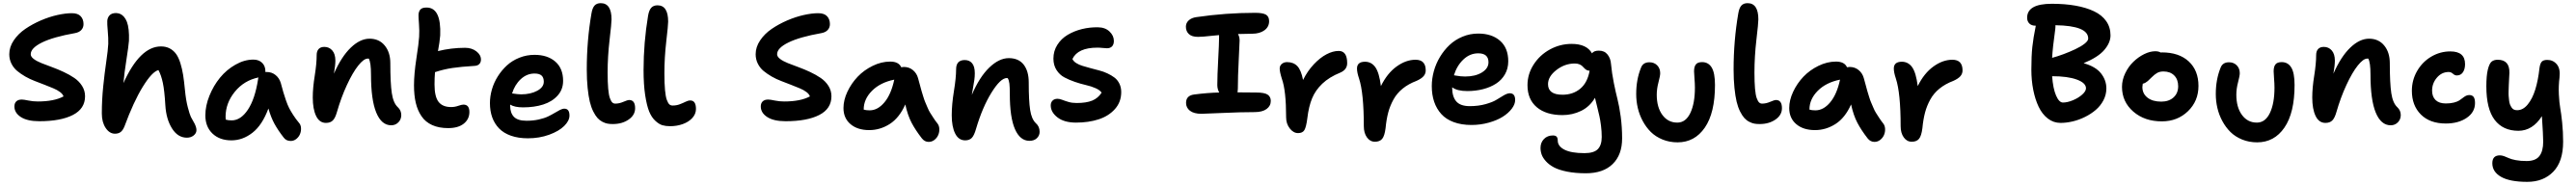

<svg xmlns="http://www.w3.org/2000/svg" viewBox="-20 -822 16413 1180"><path d="M230 -48.8Q154.3 -48.8 113 -75.4Q71.8 -102.1 71.8 -143.1Q71.8 -163.6 83.7 -175.3Q95.7 -187 119.1 -187Q131.3 -187 160.4 -180.9Q189.5 -174.8 220.2 -174.8Q324.7 -174.8 384.8 -207Q380.4 -221.7 362.5 -235.1Q344.7 -248.5 319.8 -258.8Q294.9 -269 264.2 -281.2Q233.4 -293.5 202.1 -305.2Q170.9 -316.9 141.6 -333.7Q112.3 -350.6 89.6 -369.4Q66.9 -388.2 53 -415.8Q39.1 -443.4 39.1 -476.1Q39.1 -522 67.6 -564.5Q96.2 -606.9 141.4 -637.7Q186.5 -668.5 240.2 -691.7Q293.9 -714.8 345.7 -726.3Q397.5 -737.8 438 -737.8Q476.1 -737.8 494.1 -718.5Q512.2 -699.2 512.2 -668Q512.2 -646.5 498.5 -631.1Q484.9 -615.7 458 -610.8Q319.8 -586.4 247.8 -551Q175.8 -515.6 175.8 -476.1Q175.8 -460.4 194.8 -446Q213.9 -431.6 244.4 -419.4Q274.9 -407.2 311.8 -393.8Q348.6 -380.4 385.7 -363Q422.9 -345.7 453.4 -325Q483.9 -304.2 502.9 -274.2Q522 -244.1 522 -208Q522 -128.4 444.3 -88.6Q366.7 -48.8 230 -48.8Z M712.9 30.8Q677.7 30.8 653.3 -5.9Q628.9 -42.5 628.9 -98.1Q628.9 -185.1 637.7 -270.5Q646.5 -356 657.2 -429Q668 -502 669.9 -542Q670.9 -578.6 666.7 -624.3Q662.6 -669.9 663.6 -688Q664.6 -709.5 678.2 -724.1Q691.9 -738.8 719.7 -738.8Q734.4 -738.3 746.6 -732.9Q758.8 -727.5 770 -714.8Q781.2 -702.1 788.8 -682.4Q796.4 -662.6 799.8 -631.8Q803.2 -601.1 801.8 -562Q799.3 -528.3 785.4 -439.7Q771.5 -351.1 766.6 -292Q872.1 -525.9 1005.9 -525.9Q1037.6 -525.9 1061.5 -513.2Q1085.4 -500.5 1101.6 -478.5Q1117.7 -456.5 1129.2 -420.2Q1140.6 -383.8 1147 -343.8Q1153.3 -303.7 1158.7 -247.1Q1164.6 -184.1 1176.8 -137.7Q1189 -91.3 1196.5 -76.2Q1204.1 -61 1220.7 -32.2Q1231.9 -8.8 1231.9 7.8Q1231.9 27.8 1214.1 42Q1196.3 56.2 1170.9 56.2Q1113.3 56.2 1076.2 -2.7Q1039.1 -61.5 1033.7 -149.9Q1028.3 -243.7 1017.8 -293.2Q1007.3 -342.8 989.7 -375Q949.2 -364.7 890.4 -269.5Q831.5 -174.3 772.9 -15.1Q762.2 10.7 747.8 20.8Q733.4 30.8 712.9 30.8Z M1454.6 73.2Q1379.4 73.2 1334 29.8Q1288.6 -13.7 1288.6 -85.9Q1288.6 -147 1314.5 -211.2Q1340.3 -275.4 1381.8 -326.2Q1423.3 -377 1480.2 -409.4Q1537.1 -441.9 1594.7 -441.9Q1628.9 -441.9 1650.1 -421.6Q1671.4 -401.4 1671.4 -365.2L1670.4 -362.8H1679.7Q1711.9 -362.8 1736.1 -343.3Q1760.3 -323.7 1769.5 -292Q1780.8 -251 1785.9 -232.7Q1791 -214.4 1801.8 -183.3Q1812.5 -152.3 1822.5 -132.8Q1832.5 -113.3 1848.9 -87.9Q1865.2 -62.5 1885.7 -38.1Q1897 -25.4 1898.2 -5.6Q1899.4 14.2 1892.1 32.5Q1884.8 50.8 1868.7 64Q1852.5 77.1 1832.5 77.1Q1803.7 77.1 1787.6 55.2Q1752 9.3 1729.5 -31.5Q1707 -72.3 1690.4 -129.9Q1651.4 -24.4 1589.1 24.4Q1526.9 73.2 1454.6 73.2ZM1417.5 -77.1Q1417.5 -64 1418.5 -59.1Q1432.6 -54.2 1456.5 -54.2Q1514.2 -54.2 1559.6 -122.3Q1605 -190.4 1624.5 -315.9Q1624.5 -322.3 1627.4 -328.1Q1535.2 -309.1 1476.3 -236.6Q1417.5 -164.1 1417.5 -77.1Z M2473.1 -22.9Q2411.1 -22.9 2377.7 -104Q2344.2 -185.1 2344.2 -345.2Q2344.2 -424.3 2330.1 -448.2H2323.2Q2298.3 -448.2 2262.9 -403.8Q2227.5 -359.4 2190.7 -279.8Q2153.8 -200.2 2127 -106.9Q2116.2 -68.8 2100.6 -53.5Q2085 -38.1 2057.1 -38.1Q2015.6 -38.1 1994.4 -82.3Q1973.1 -126.5 1973.1 -200.2Q1973.1 -261.2 1985.6 -338.9Q1998 -416.5 1998 -471.2Q1998 -495.6 2010.5 -509.3Q2022.9 -522.9 2046.9 -522.9Q2077.6 -522.9 2097.4 -500.2Q2117.2 -477.5 2117.2 -435.1Q2117.2 -404.8 2107.9 -352.1Q2155.8 -460.9 2215.3 -518.1Q2274.9 -575.2 2335 -575.2Q2396 -575.2 2431.6 -531.7Q2467.3 -488.3 2467.3 -418.9Q2467.3 -291.5 2476.8 -228Q2486.3 -164.6 2515.1 -138.2Q2537.1 -117.7 2537.1 -87.9Q2537.1 -60.5 2518.6 -41.7Q2500 -22.9 2473.1 -22.9Z M2835.9 -4.9Q2776.9 -4.9 2734.1 -24.2Q2691.4 -43.5 2666.3 -80.3Q2641.1 -117.2 2629.6 -165.8Q2618.2 -214.4 2618.2 -277.8Q2618.2 -350.1 2633.5 -449.7Q2648.9 -549.3 2650.9 -586.9Q2653.3 -625 2649.9 -669.9Q2646.5 -714.8 2647 -727.1Q2647.9 -749.5 2659.2 -761.7Q2670.4 -773.9 2698.2 -773.9Q2792.5 -773.9 2785.2 -596.2Q2781.7 -552.2 2771 -496.1Q2855.5 -517.1 2943.8 -517.1Q2986.3 -517.1 3015.6 -494.6Q3044.9 -472.2 3044.9 -441.9Q3044.9 -424.8 3034.9 -414.1Q3024.9 -403.3 3005.9 -401.9Q2916 -396.5 2861.3 -388.2Q2806.6 -379.9 2752 -361.8Q2749 -326.2 2749 -283.2Q2749 -205.6 2774.7 -172.4Q2800.3 -139.2 2855 -139.2Q2877.9 -139.2 2900.1 -147Q2922.4 -154.8 2933.1 -154.8Q2971.2 -154.8 2971.2 -107.9Q2971.2 -62 2935.5 -33.4Q2899.9 -4.9 2835.9 -4.9Z M3344.2 60.1Q3282.7 60.1 3235.8 43.5Q3189 26.9 3159.9 -3.4Q3130.9 -33.7 3116.5 -74Q3102.1 -114.3 3102.1 -164.1Q3102.1 -207.5 3114.7 -251.5Q3127.4 -295.4 3152.3 -335Q3177.2 -374.5 3210.9 -405.3Q3244.6 -436 3290.3 -454.1Q3335.9 -472.2 3386.2 -472.2Q3469.2 -472.2 3518.8 -429Q3568.4 -385.7 3568.4 -306.2Q3568.4 -251 3533.2 -212.2Q3498 -173.3 3441.4 -155.3Q3384.8 -137.2 3313 -137.2Q3259.3 -137.2 3231 -154.8V-147.9Q3231 -101.6 3255.1 -76.7Q3279.3 -51.8 3335 -51.8Q3377.4 -51.8 3413.3 -59.8Q3449.2 -67.9 3472.4 -79.1Q3495.6 -90.3 3514.2 -101.6Q3532.7 -112.8 3548.3 -120.8Q3564 -128.9 3576.2 -128.9Q3608.9 -128.9 3608.9 -85Q3608.9 -51.8 3575.4 -18.6Q3542 14.6 3479.5 37.4Q3417 60.1 3344.2 60.1ZM3386.2 -353Q3337.4 -353 3298.8 -317.4Q3260.3 -281.7 3243.2 -226.1Q3282.7 -220.2 3300.3 -220.2Q3360.8 -220.2 3403.1 -242.9Q3445.3 -265.6 3445.3 -300.8Q3445.3 -327.1 3431.2 -340.1Q3417 -353 3386.2 -353Z M3885.3 -30.8Q3866.7 -30.8 3851.6 -33.4Q3836.4 -36.1 3818.8 -45.2Q3801.3 -54.2 3787.6 -69.3Q3773.9 -84.5 3760.5 -111.1Q3747.1 -137.7 3738.5 -173.3Q3730 -209 3724.6 -261.5Q3719.2 -314 3719.2 -378.9Q3719.2 -563 3749 -735.8Q3754.9 -771.5 3768.8 -786.6Q3782.7 -801.8 3808.1 -801.8Q3877 -801.8 3877 -698.2Q3877 -673.8 3864.5 -567.6Q3852.1 -461.4 3852.1 -358.9Q3852.1 -297.4 3855.7 -256.3Q3859.4 -215.3 3866.7 -195.6Q3874 -175.8 3881.8 -168.5Q3889.6 -161.1 3900.9 -161.1Q3926.3 -161.1 3952.6 -172.6Q3979 -184.1 3989.3 -184.1Q4027.3 -184.1 4027.3 -131.8Q4027.3 -87.9 3985.8 -59.3Q3944.3 -30.8 3885.3 -30.8Z M4250 -17.1Q4222.7 -17.1 4201.4 -23.2Q4180.2 -29.3 4156.2 -51.3Q4132.3 -73.2 4116.9 -110.6Q4101.6 -147.9 4091.3 -215.3Q4081.1 -282.7 4081.1 -375Q4081.1 -550.3 4109.9 -722.2Q4116.2 -757.8 4130.4 -772.9Q4144.5 -788.1 4169.9 -788.1Q4237.8 -788.1 4237.8 -684.1Q4237.8 -661.1 4225.8 -558.1Q4213.9 -455.1 4213.9 -355Q4213.9 -290 4217.8 -247.6Q4221.7 -205.1 4229.5 -184.3Q4237.3 -163.6 4245.6 -156.2Q4253.9 -148.9 4266.1 -148.9Q4291 -148.9 4312 -157Q4333 -165 4349.1 -173.1Q4365.2 -181.2 4378.9 -181.2Q4415 -181.2 4415 -127Q4415 -95.2 4392.1 -69.8Q4369.1 -44.4 4331.5 -30.8Q4293.9 -17.1 4250 -17.1Z M4986.3 -48.8Q4910.6 -48.8 4869.4 -75.4Q4828.1 -102.1 4828.1 -143.1Q4828.1 -163.6 4840.1 -175.3Q4852.1 -187 4875.5 -187Q4887.7 -187 4916.7 -180.9Q4945.8 -174.8 4976.6 -174.8Q5081.1 -174.8 5141.1 -207Q5136.7 -221.7 5118.9 -235.1Q5101.1 -248.5 5076.2 -258.8Q5051.3 -269 5020.5 -281.2Q4989.7 -293.5 4958.5 -305.2Q4927.2 -316.9 4897.9 -333.7Q4868.7 -350.6 4845.9 -369.4Q4823.2 -388.2 4809.3 -415.8Q4795.4 -443.4 4795.4 -476.1Q4795.4 -522 4824 -564.5Q4852.5 -606.9 4897.7 -637.7Q4942.9 -668.5 4996.6 -691.7Q5050.3 -714.8 5102.1 -726.3Q5153.8 -737.8 5194.3 -737.8Q5232.4 -737.8 5250.5 -718.5Q5268.6 -699.2 5268.6 -668Q5268.6 -646.5 5254.9 -631.1Q5241.2 -615.7 5214.4 -610.8Q5076.2 -586.4 5004.2 -551Q4932.1 -515.6 4932.1 -476.1Q4932.1 -460.4 4951.2 -446Q4970.2 -431.6 5000.7 -419.4Q5031.2 -407.2 5068.1 -393.8Q5105 -380.4 5142.1 -363Q5179.2 -345.7 5209.7 -325Q5240.2 -304.2 5259.3 -274.2Q5278.3 -244.1 5278.3 -208Q5278.3 -128.4 5200.7 -88.6Q5123 -48.8 4986.3 -48.8Z M5519 7.8Q5444.3 7.8 5399.7 -30.3Q5355 -68.4 5355 -132.8Q5355 -183.6 5380.1 -237.1Q5405.3 -290.5 5445.6 -332.8Q5485.8 -375 5541.3 -402.1Q5596.7 -429.2 5652.8 -429.2Q5707 -429.2 5723.1 -393.1Q5734.9 -395 5739.7 -395Q5772.9 -395 5797.1 -375.2Q5821.3 -355.5 5830.1 -324.2Q5832 -317.9 5841.3 -283.2Q5850.6 -248.5 5852.5 -241.9Q5854.5 -235.4 5863 -207.5Q5871.6 -179.7 5876 -170.4Q5880.4 -161.1 5889.6 -138.4Q5898.9 -115.7 5907.5 -102.5Q5916 -89.4 5928 -70.6Q5939.9 -51.8 5954.1 -34.2Q5964.8 -20.5 5965.8 -0.2Q5966.8 20 5959.2 38.3Q5951.7 56.6 5935.3 69.8Q5918.9 83 5897.9 83Q5872.6 83 5855 61Q5814 8.3 5789.3 -38.6Q5764.6 -85.4 5749 -155.8Q5710.9 -70.3 5649.9 -31.2Q5588.9 7.8 5519 7.8ZM5483.9 -124V-123Q5498 -118.2 5522 -118.2Q5573.2 -118.2 5616 -169.2Q5658.7 -220.2 5678.7 -314Q5589.4 -295.9 5536.6 -242.7Q5483.9 -189.5 5483.9 -124Z M6540 76.2Q6480.5 76.2 6447.8 1.5Q6415 -73.2 6415 -223.1Q6415 -267.1 6412.4 -288.8Q6409.7 -310.5 6401.9 -323.2Q6399.9 -324.2 6396 -324.2Q6356 -324.2 6298.3 -231.4Q6240.7 -138.7 6199.7 0Q6188 41.5 6172.9 57.4Q6157.7 73.2 6130.9 73.2Q6088.4 73.2 6066.7 29.5Q6044.9 -14.2 6044.9 -86.9Q6044.9 -154.8 6058.8 -240.5Q6072.8 -326.2 6072.8 -379.9Q6072.8 -439 6127.9 -439Q6158.2 -439 6175 -418.2Q6191.9 -397.5 6191.9 -355Q6191.9 -333 6189 -312.3Q6186 -291.5 6180.9 -263.7Q6175.8 -235.8 6172.9 -216.8Q6221.2 -330.1 6283.7 -390.6Q6346.2 -451.2 6408.7 -451.2Q6471.2 -451.2 6503.4 -409.7Q6535.6 -368.2 6535.6 -295.9Q6535.6 -178.2 6544.7 -120.1Q6553.7 -62 6581.1 -36.1Q6605 -15.1 6605 19Q6605 42.5 6587.6 59.3Q6570.3 76.2 6540 76.2Z M6836.9 -40Q6761.7 -40 6718.8 -73.2Q6675.8 -106.4 6675.8 -149.9Q6675.8 -168.5 6687.3 -180.2Q6698.7 -191.9 6719.2 -191.9Q6732.4 -191.9 6749 -185.3Q6765.6 -178.7 6788.6 -171.9Q6811.5 -165 6840.8 -165Q6902.8 -165 6940.2 -180.4Q6977.5 -195.8 7000 -231Q6989.7 -247.1 6961.7 -259.5Q6933.6 -272 6900.1 -279.5Q6866.7 -287.1 6829.6 -299.8Q6792.5 -312.5 6762.5 -328.6Q6732.4 -344.7 6712.6 -375.5Q6692.9 -406.2 6692.9 -448.2Q6692.9 -496.6 6717.8 -535.9Q6742.7 -575.2 6783.4 -599.6Q6824.2 -624 6874.3 -636.5Q6924.3 -648.9 6977.1 -647.9Q7022.5 -647.5 7050.3 -621.1Q7078.1 -594.7 7078.1 -561Q7078.1 -538.6 7066.7 -526.4Q7055.2 -514.2 7034.2 -514.2Q7026.4 -514.2 7007.6 -516.1Q6988.8 -518.1 6973.1 -518.1Q6848.6 -518.1 6814 -445.8Q6820.3 -431.2 6837.9 -419.9Q6855.5 -408.7 6878.2 -401.9Q6900.9 -395 6928.5 -387.5Q6956.1 -379.9 6983.4 -373Q7010.7 -366.2 7036.4 -354.2Q7062 -342.3 7081.5 -327.6Q7101.1 -313 7113 -289.1Q7125 -265.1 7125 -234.9Q7125 -171.4 7085 -126.5Q7044.9 -81.5 6981 -60.8Q6917 -40 6836.9 -40Z M7636.2 -96.2Q7588.4 -96.2 7563.2 -115.5Q7538.1 -134.8 7538.1 -166Q7538.1 -212.4 7589.4 -219.2Q7676.8 -230.5 7749.5 -231.9Q7737.3 -253.9 7737.3 -279.8Q7737.3 -338.9 7742.9 -441.9Q7748.5 -544.9 7748.5 -581.1V-598.1Q7726.6 -596.2 7698 -593.3Q7669.4 -590.3 7650.4 -588.6Q7631.3 -586.9 7614.3 -586.9Q7575.2 -586.9 7556.2 -604.7Q7537.1 -622.6 7537.1 -651.9Q7537.1 -675.3 7554.9 -691.9Q7572.8 -708.5 7604.5 -712.9Q7792 -740.2 7978.5 -740.2Q8027.8 -740.2 8047.6 -728.3Q8067.4 -716.3 8067.4 -687Q8067.4 -650.4 8037.4 -628.7Q8007.3 -606.9 7959.5 -606.9Q7922.9 -606.9 7869.1 -605Q7879.4 -586.9 7879.4 -564Q7879.4 -544.9 7873.8 -439.9Q7868.2 -335 7868.2 -255.9Q7868.2 -246.6 7866.2 -232.9Q7882.3 -232.9 7921.4 -232.4Q7960.4 -231.9 7984.4 -231.9Q8038.1 -231.9 8058.1 -218.3Q8078.1 -204.6 8078.1 -178.2Q8078.1 -146.5 8051.3 -126.7Q8024.4 -106.9 7974.1 -106.9Q7885.7 -106.9 7772 -101.6Q7658.2 -96.2 7636.2 -96.2Z M8252 26.9Q8222.2 26.9 8199 -2.9Q8175.8 -32.7 8175.8 -73.2Q8175.8 -243.7 8148.9 -318.8Q8134.8 -363.3 8134.8 -384.8Q8134.8 -402.8 8148.2 -414.3Q8161.6 -425.8 8182.1 -425.8Q8222.7 -425.8 8247.1 -400.4Q8271.5 -375 8283.7 -312Q8312 -369.1 8352.3 -411.9Q8392.6 -454.6 8433.3 -475.8Q8474.1 -497.1 8510.7 -497.1Q8564.9 -497.1 8564.9 -418.9Q8564.9 -377.9 8521 -358.9Q8450.2 -330.1 8406.2 -288.1Q8362.3 -246.1 8341.1 -194.3Q8319.8 -142.6 8311 -67.9Q8303.7 -11.2 8292.2 7.8Q8280.8 26.9 8252 26.9Z M8741.7 82Q8710.4 82 8690.7 54.2Q8670.9 26.4 8670.9 -17.1Q8670.9 -228.5 8640.6 -320.8Q8627.4 -359.9 8627.4 -384.8Q8627.4 -428.2 8678.7 -428.2Q8719.2 -428.2 8744.1 -393.6Q8769 -358.9 8779.8 -272.9Q8820.3 -355 8879.9 -397.9Q8939.5 -440.9 9000.5 -440.9Q9065.4 -440.9 9065.4 -373Q9065.4 -352.1 9051.8 -336.2Q9038.1 -320.3 9006.8 -306.2Q8955.1 -286.6 8918.5 -256.8Q8881.8 -227.1 8859.9 -187.3Q8837.9 -147.5 8826.4 -104.2Q8814.9 -61 8809.6 -4.9Q8803.2 45.4 8787.8 63.7Q8772.5 82 8741.7 82Z M9356.9 -24.9Q9292.5 -24.9 9243.4 -43.2Q9194.3 -61.5 9164.3 -95Q9134.3 -128.4 9119.1 -173.1Q9104 -217.8 9104 -272.9Q9104 -320.3 9117.2 -368.2Q9130.4 -416 9156.2 -459Q9182.1 -502 9217.3 -535.2Q9252.4 -568.4 9299.8 -588.1Q9347.2 -607.9 9399.9 -607.9Q9486.8 -607.9 9539.1 -562Q9591.3 -516.1 9591.3 -431.2Q9591.3 -384.8 9570.3 -348.1Q9549.3 -311.5 9513.2 -288.3Q9477.1 -265.1 9430.2 -253.2Q9383.3 -241.2 9330.1 -241.2Q9266.1 -241.2 9233.9 -265.1V-263.2Q9233.9 -205.6 9260 -175.3Q9286.1 -145 9346.2 -145Q9401.9 -145 9447.5 -158Q9493.2 -170.9 9516.8 -186Q9540.5 -201.2 9563.2 -214.1Q9585.9 -227.1 9601.1 -227.1Q9635.3 -227.1 9635.3 -184.1Q9635.3 -157.2 9614 -128.9Q9592.8 -100.6 9556.6 -77.6Q9520.5 -54.7 9467.5 -39.8Q9414.6 -24.9 9356.9 -24.9ZM9399.9 -481.9Q9346.7 -481.9 9305.2 -442.4Q9263.7 -402.8 9245.1 -341.8Q9249 -341.3 9262 -339.1Q9274.9 -336.9 9288.3 -335.4Q9301.8 -334 9316.9 -334Q9380.9 -334 9423.1 -359.6Q9465.3 -385.3 9465.3 -424.8Q9465.3 -481.9 9399.9 -481.9Z M10085.9 283.2Q10018.6 283.2 9966.3 272.7Q9914.1 262.2 9882.8 245.6Q9851.6 229 9831.5 206.8Q9811.5 184.6 9804.2 163.8Q9796.9 143.1 9796.9 121.1Q9796.9 87.4 9818.8 64.7Q9840.8 42 9876 42Q9892.6 42 9899.7 50Q9906.7 58.1 9906.7 74.2Q9906.7 110.8 9949.7 132.8Q9992.7 154.8 10077.1 154.8Q10137.2 154.8 10162.1 129.2Q10187 103.5 10187 51.8Q10187 16.1 10182.4 -20.3Q10177.7 -56.6 10172.6 -79.6Q10167.5 -102.5 10158 -140.9Q10148.4 -179.2 10144 -198.2Q10110.8 -141.6 10055.4 -114.7Q10000 -87.9 9937 -87.9Q9833 -87.9 9773.4 -137.9Q9713.9 -188 9713.9 -278.8Q9713.9 -349.6 9753.2 -410.6Q9792.5 -471.7 9857.2 -506.8Q9921.9 -542 9995.1 -542Q10091.3 -542 10125 -481.9Q10136.7 -499 10168.9 -499Q10204.6 -499 10224.1 -474.1Q10243.7 -449.2 10246.1 -414.1Q10251.5 -356 10263.9 -293.9Q10276.4 -231.9 10287.6 -188.5Q10298.8 -145 10307.9 -78.4Q10316.9 -11.7 10316.9 61Q10316.9 165.5 10256.6 224.4Q10196.3 283.2 10085.9 283.2ZM9844.7 -285.2Q9844.7 -217.8 9937 -217.8Q10003.9 -217.8 10050 -256.1Q10096.2 -294.4 10109.9 -371.1H10108.9Q10098.6 -371.1 10090.3 -375.7Q10082 -380.4 10075.9 -387.2Q10069.8 -394 10062.5 -400.9Q10055.2 -407.7 10043.2 -412.4Q10031.2 -417 10015.1 -417Q9951.7 -417 9898.2 -375.5Q9844.7 -334 9844.7 -285.2Z M10670.4 85.9Q10618.7 85.9 10574.5 67.9Q10530.3 49.8 10500 19.8Q10469.7 -10.3 10448.2 -50.3Q10426.8 -90.3 10416.7 -133.8Q10406.7 -177.2 10406.7 -222.2Q10406.7 -314 10436.5 -388.2Q10449.2 -424.8 10490.7 -424.8Q10521 -424.8 10540.3 -405.3Q10559.6 -385.7 10559.6 -355Q10559.6 -338.4 10548.6 -297.1Q10537.6 -255.9 10537.6 -217.8Q10537.6 -137.7 10573.5 -88.9Q10609.4 -40 10668.5 -40Q10722.2 -40 10751.5 -101.1Q10780.8 -162.1 10780.8 -263.2Q10780.8 -289.1 10778.1 -320.8Q10775.4 -352.5 10775.4 -367.2Q10775.4 -396.5 10786.9 -411.1Q10798.3 -425.8 10826.7 -425.8Q10866.7 -425.8 10887.7 -391.4Q10908.7 -356.9 10908.7 -279.8Q10908.7 -102.1 10844 -8.1Q10779.3 85.9 10670.4 85.9Z M11193.4 -30.8Q11174.8 -30.8 11159.7 -33.4Q11144.5 -36.1 11127 -45.2Q11109.4 -54.2 11095.7 -69.3Q11082 -84.5 11068.6 -111.1Q11055.2 -137.7 11046.6 -173.3Q11038.1 -209 11032.7 -261.5Q11027.3 -314 11027.3 -378.9Q11027.3 -563 11057.1 -735.8Q11063 -771.5 11076.9 -786.6Q11090.8 -801.8 11116.2 -801.8Q11185.1 -801.8 11185.1 -698.2Q11185.1 -673.8 11172.6 -567.6Q11160.2 -461.4 11160.2 -358.9Q11160.2 -297.4 11163.8 -256.3Q11167.5 -215.3 11174.8 -195.6Q11182.1 -175.8 11189.9 -168.5Q11197.8 -161.1 11209 -161.1Q11234.4 -161.1 11260.7 -172.6Q11287.1 -184.1 11297.4 -184.1Q11335.4 -184.1 11335.4 -131.8Q11335.4 -87.9 11293.9 -59.3Q11252.4 -30.8 11193.4 -30.8Z M11545.9 7.8Q11471.2 7.8 11426.5 -30.3Q11381.8 -68.4 11381.8 -132.8Q11381.8 -183.6 11407 -237.1Q11432.1 -290.5 11472.4 -332.8Q11512.7 -375 11568.1 -402.1Q11623.5 -429.2 11679.7 -429.2Q11733.9 -429.2 11750 -393.1Q11761.7 -395 11766.6 -395Q11799.8 -395 11824 -375.2Q11848.1 -355.5 11856.9 -324.2Q11858.9 -317.9 11868.2 -283.2Q11877.4 -248.5 11879.4 -241.9Q11881.3 -235.4 11889.9 -207.5Q11898.4 -179.7 11902.8 -170.4Q11907.2 -161.1 11916.5 -138.4Q11925.8 -115.7 11934.3 -102.5Q11942.9 -89.4 11954.8 -70.6Q11966.8 -51.8 11981 -34.2Q11991.7 -20.5 11992.7 -0.2Q11993.7 20 11986.1 38.3Q11978.5 56.6 11962.2 69.8Q11945.8 83 11924.8 83Q11899.4 83 11881.8 61Q11840.8 8.3 11816.2 -38.6Q11791.5 -85.4 11775.9 -155.8Q11737.8 -70.3 11676.8 -31.2Q11615.7 7.8 11545.9 7.8ZM11510.7 -124V-123Q11524.9 -118.2 11548.8 -118.2Q11600.1 -118.2 11642.8 -169.2Q11685.5 -220.2 11705.6 -314Q11616.2 -295.9 11563.5 -242.7Q11510.7 -189.5 11510.7 -124Z M12162.6 82Q12131.3 82 12111.6 54.2Q12091.8 26.4 12091.8 -17.1Q12091.8 -228.5 12061.5 -320.8Q12048.3 -359.9 12048.3 -384.8Q12048.3 -428.2 12099.6 -428.2Q12140.1 -428.2 12165 -393.6Q12189.9 -358.9 12200.7 -272.9Q12241.2 -355 12300.8 -397.9Q12360.4 -440.9 12421.4 -440.9Q12486.3 -440.9 12486.3 -373Q12486.3 -352.1 12472.7 -336.2Q12459 -320.3 12427.7 -306.2Q12376 -286.6 12339.4 -256.8Q12302.7 -227.1 12280.8 -187.3Q12258.8 -147.5 12247.3 -104.2Q12235.8 -61 12230.5 -4.9Q12224.1 45.4 12208.7 63.7Q12193.4 82 12162.6 82Z M13110.8 -38.1Q13065.9 -38.1 13029.8 -65.9Q12993.7 -93.8 12971.2 -141.1Q12948.7 -188.5 12936.8 -249Q12924.8 -309.6 12924.8 -377.9Q12924.8 -464.8 12930.9 -522Q12937 -579.1 12953.1 -658.2H12950.2Q12925.8 -658.2 12911.9 -672.1Q12897.9 -686 12897.9 -709Q12897.9 -797.9 13055.2 -797.9Q13139.2 -797.9 13206.5 -785.9Q13273.9 -773.9 13324.2 -750Q13374.5 -726.1 13401.9 -687Q13429.2 -647.9 13429.2 -596.2Q13429.2 -549.8 13389.6 -503.4Q13350.1 -457 13257.8 -418.9Q13333.5 -397.9 13368.2 -354.5Q13402.8 -311 13402.8 -257.8Q13402.8 -218.3 13384.3 -182.6Q13365.7 -147 13335.4 -121.1Q13305.2 -95.2 13266.8 -76.2Q13228.5 -57.1 13188.2 -47.6Q13147.9 -38.1 13110.8 -38.1ZM13077.1 -636.2Q13060.5 -517.6 13057.1 -453.1Q13091.8 -462.4 13130.4 -476.8Q13168.9 -491.2 13204.8 -508.1Q13240.7 -524.9 13263.9 -543.2Q13287.1 -561.5 13287.1 -576.2Q13287.1 -658.2 13078.1 -661.1Q13079.1 -652.3 13077.1 -636.2ZM13272.9 -258.8Q13272.9 -293 13214.6 -314.5Q13156.2 -335.9 13057.1 -335.9Q13063 -256.8 13082.3 -212.4Q13101.6 -168 13126 -168Q13154.3 -168 13189.2 -182.4Q13224.1 -196.8 13248.5 -218.5Q13272.9 -240.2 13272.9 -258.8Z M13756.3 -47.9Q13646 -47.9 13574.2 -110.4Q13502.4 -172.9 13502.4 -268.1Q13502.4 -312 13522.9 -354.7Q13543.5 -397.5 13574.7 -427.7Q13606 -458 13643.3 -476.6Q13680.7 -495.1 13714.4 -495.1Q13735.8 -495.1 13749.5 -486.8Q13750.5 -486.8 13752.7 -487.3Q13754.9 -487.8 13756.3 -487.8Q13865.7 -487.8 13927.7 -430.2Q13989.7 -372.6 13989.7 -273.9Q13989.7 -177.2 13922.6 -112.5Q13855.5 -47.9 13756.3 -47.9ZM13632.3 -267.1Q13632.3 -224.6 13664.8 -199.2Q13697.3 -173.8 13752.4 -173.8Q13801.3 -173.8 13830.8 -200.7Q13860.4 -227.5 13860.4 -272Q13860.4 -315.4 13835 -340.8Q13809.6 -366.2 13766.6 -366.2Q13743.2 -366.2 13726.6 -356.9Q13710 -347.7 13689.5 -327.1Q13687.5 -325.2 13684.6 -322.3Q13672.4 -310.1 13666.5 -304.9Q13660.6 -299.8 13652.3 -294.9Q13644 -290 13634.8 -288.1Q13632.3 -273.4 13632.3 -267.1Z M14363.8 85.9Q14312 85.9 14267.8 67.9Q14223.6 49.8 14193.4 19.8Q14163.1 -10.3 14141.6 -50.3Q14120.1 -90.3 14110.1 -133.8Q14100.1 -177.2 14100.1 -222.2Q14100.1 -314 14129.9 -388.2Q14142.6 -424.8 14184.1 -424.8Q14214.4 -424.8 14233.6 -405.3Q14252.9 -385.7 14252.9 -355Q14252.9 -338.4 14241.9 -297.1Q14231 -255.9 14231 -217.8Q14231 -137.7 14266.8 -88.9Q14302.7 -40 14361.8 -40Q14415.5 -40 14444.8 -101.1Q14474.1 -162.1 14474.1 -263.2Q14474.1 -289.1 14471.4 -320.8Q14468.8 -352.5 14468.8 -367.2Q14468.8 -396.5 14480.2 -411.1Q14491.7 -425.8 14520 -425.8Q14560.1 -425.8 14581.1 -391.4Q14602.1 -356.9 14602.1 -279.8Q14602.1 -102.1 14537.4 -8.1Q14472.7 85.9 14363.8 85.9Z M15214.8 -22.9Q15152.8 -22.9 15119.4 -104Q15085.9 -185.1 15085.9 -345.2Q15085.9 -424.3 15071.8 -448.2H15064.9Q15040 -448.2 15004.6 -403.8Q14969.2 -359.4 14932.4 -279.8Q14895.5 -200.2 14868.7 -106.9Q14857.9 -68.8 14842.3 -53.5Q14826.7 -38.1 14798.8 -38.1Q14757.3 -38.1 14736.1 -82.3Q14714.8 -126.5 14714.8 -200.2Q14714.8 -261.2 14727.3 -338.9Q14739.7 -416.5 14739.7 -471.2Q14739.7 -495.6 14752.2 -509.3Q14764.6 -522.9 14788.6 -522.9Q14819.3 -522.9 14839.1 -500.2Q14858.9 -477.5 14858.9 -435.1Q14858.9 -404.8 14849.6 -352.1Q14897.5 -460.9 14957 -518.1Q15016.6 -575.2 15076.7 -575.2Q15137.7 -575.2 15173.3 -531.7Q15209 -488.3 15209 -418.9Q15209 -291.5 15218.5 -228Q15228 -164.6 15256.8 -138.2Q15278.8 -117.7 15278.8 -87.9Q15278.8 -60.5 15260.3 -41.7Q15241.7 -22.9 15214.8 -22.9Z M15565.9 -34.2Q15464.4 -34.2 15407 -91.6Q15349.6 -148.9 15349.6 -243.2Q15349.6 -311.5 15383.3 -369.6Q15417 -427.7 15473.4 -460.9Q15529.8 -494.1 15594.7 -494.1Q15688.5 -494.1 15688.5 -413.1Q15688.5 -380.9 15674.8 -360.8Q15661.1 -340.8 15635.7 -340.8Q15623 -340.8 15611.1 -351.8Q15599.1 -362.8 15584.5 -362.8Q15540 -362.8 15509.3 -326.9Q15478.5 -291 15478.5 -244.1Q15478.5 -205.1 15501 -183.6Q15523.4 -162.1 15565.9 -162.1Q15595.2 -162.1 15617.2 -167.7Q15639.2 -173.3 15651.4 -181.2Q15663.6 -189 15673.1 -196.8Q15682.6 -204.6 15692.9 -210.2Q15703.1 -215.8 15714.8 -215.8Q15733.9 -215.8 15742.9 -203.9Q15752 -191.9 15752 -165Q15752 -106.4 15699 -70.3Q15646 -34.2 15565.9 -34.2Z M16085.4 337.9Q15973.6 337.9 15918 305.9Q15862.3 273.9 15862.3 219.2Q15862.3 168.9 15910.6 168.9Q15923.3 168.9 15938.7 174.6Q15954.1 180.2 15968.5 187Q15982.9 193.8 16012.5 199.5Q16042 205.1 16080.6 205.1Q16137.7 205.1 16162.1 173.6Q16186.5 142.1 16186.5 82Q16186.5 42.5 16178.2 -81.1Q16118.7 12.2 16028.3 12.2Q15930.2 12.2 15877.2 -57.4Q15824.2 -127 15824.2 -271Q15824.2 -339.8 15833.7 -378.4Q15843.3 -417 15857.9 -429Q15872.6 -440.9 15896.5 -440.9Q15972.7 -440.9 15971.2 -357.9Q15970.7 -343.8 15969.2 -319.3Q15967.8 -294.9 15967.3 -280.5Q15966.8 -266.1 15966.1 -244.6Q15965.3 -223.1 15966.3 -210.2Q15967.3 -197.3 15969.2 -180.9Q15971.2 -164.6 15975.3 -154.8Q15979.5 -145 15985.4 -136Q15991.2 -127 16000 -123Q16008.8 -119.1 16020.5 -119.1Q16058.1 -119.1 16088.1 -156Q16118.2 -192.9 16136.2 -251.5Q16154.3 -310.1 16162.6 -386.2Q16166.5 -416.5 16177 -428.2Q16187.5 -439.9 16212.4 -439.9Q16249.5 -439.9 16273.2 -411.9Q16296.9 -383.8 16290.5 -328.1Q16283.7 -273.9 16286.4 -219.5Q16289.1 -165 16295.2 -131.8Q16301.3 -98.6 16307.4 -39.8Q16313.5 19 16313.5 82Q16313.5 208.5 16250.7 273.2Q16188 337.9 16085.4 337.9Z"/></svg>

Font: Shantell Sans Irregular Bouncy
Style: Regular
Weight: 600
Designer: Stephen Nixon, Anya Danilova, Shantell Martin
Foundry: Arrow Type
Version: Version 1.006;[9816181b4]